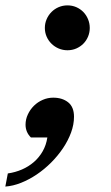

<svg xmlns="http://www.w3.org/2000/svg" viewBox="-75 -518 413 714"><path d="M200.2 -84Q200.2 -54.7 189.2 -24.9Q178.2 4.9 159.2 33.2Q140.1 61.5 115 86.7Q89.8 111.8 61.5 130.9Q33.2 149.9 3.2 161.9Q-26.9 173.8 -55.2 175.8L-45.9 127Q-18.1 123 6.6 112.3Q31.2 101.6 50.8 84.7Q70.3 67.9 83.5 44.9Q96.7 22 101.1 -6.8H40Q30.3 -16.1 25.1 -28.3Q20 -40.5 20 -54.2Q20 -74.2 28.6 -92.5Q37.1 -110.8 51.3 -124.8Q65.4 -138.7 84 -146.7Q102.5 -154.8 123 -154.8Q156.7 -154.8 178.5 -137.5Q200.2 -120.1 200.2 -84ZM258.8 -414.1Q258.8 -397 252.4 -381.8Q246.1 -366.7 234.9 -355.5Q223.6 -344.2 208.5 -337.6Q193.4 -331.1 175.8 -331.1Q158.7 -331.1 143.3 -337.6Q127.9 -344.2 116.5 -355.5Q105 -366.7 98.4 -381.8Q91.8 -397 91.8 -414.1Q91.8 -431.2 98.4 -446.5Q105 -461.9 116.5 -473.4Q127.9 -484.9 143.3 -491.5Q158.7 -498 175.8 -498Q193.4 -498 208.5 -491.5Q223.6 -484.9 234.9 -473.4Q246.1 -461.9 252.4 -446.5Q258.8 -431.2 258.8 -414.1Z"/></svg>

Font: Charis SIL Am
Style: Bold Italic
Weight: 700
Italic angle: -11°
Foundry: SIL International
Version: Version 5.000